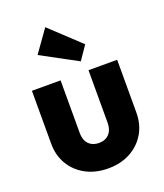

<svg xmlns="http://www.w3.org/2000/svg" viewBox="-142 -857 822 963"><g transform="rotate(-20 269.5 -376.0)"><path d="M270 11Q203 11 151.5 -16.5Q100 -44 71 -92.5Q42 -141 42 -204V-486H195V-206Q195 -181 203.5 -163Q212 -145 229 -135Q246 -125 270 -125Q304 -125 324 -146.5Q344 -168 344 -206V-486H497V-205Q497 -141 468 -92.5Q439 -44 388 -16.5Q337 11 270 11ZM323 -541 130 -645 214 -763 373 -614Z"/></g></svg>

Font: Outfit
Style: Bold
Weight: 700
Designer: Rodrigo Fuenzalida
Foundry: fragTYPE
Version: Version 1.100;gftools[0.9.27]